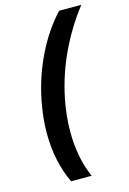

<svg xmlns="http://www.w3.org/2000/svg" viewBox="-130 -805 668 991"><g transform="rotate(-15 204.5 -309.0)"><path d="M202 -298Q184 -208 184 -124Q184 17 232 124H122Q65 4 65 -148Q65 -230 83 -320Q107 -441 160.5 -550.5Q214 -660 290 -742H409Q335 -648 281 -534.5Q227 -421 202 -298Z"/></g></svg>

Font: Gontserrat Medium
Style: Italic
Weight: 500
Italic angle: -11.3°
Designer: Julieta Ulanovsky
Foundry: Julieta Ulanovsky
Version: Version 6.001